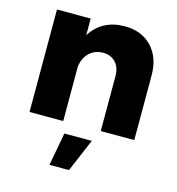

<svg xmlns="http://www.w3.org/2000/svg" viewBox="-114 -646 902 979"><g transform="rotate(15 337.0 -157.0)"><path d="M621 -341V0H444V-290Q444 -336 419 -362.5Q394 -389 352 -389Q308 -388 279.5 -360Q251 -332 246 -286V0H68V-541H246V-453Q275 -500 320.5 -524Q366 -548 425 -548Q514 -548 567.5 -492Q621 -436 621 -341ZM268 60H413L339 234H236Z"/></g></svg>

Font: Montserrat V1
Style: Bold
Weight: 700
Designer: Julieta Ulanovsky
Foundry: Julieta Ulanovsky
Version: Version 6.001